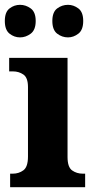

<svg xmlns="http://www.w3.org/2000/svg" viewBox="-29 -776 391 796"><path d="M13 0V-56H24Q49 -56 68 -70Q87 -84 87 -127V-415Q87 -454 68 -467Q49 -480 25 -480H9V-536H251V-125Q251 -83 270 -69.5Q289 -56 314 -56H324V0ZM253 -621Q228 -621 208 -636.5Q188 -652 188 -689Q188 -726 208 -741Q228 -756 253 -756Q276 -756 296 -741Q316 -726 316 -689Q316 -652 296 -636.5Q276 -621 253 -621ZM54 -621Q30 -621 10.5 -636.5Q-9 -652 -9 -689Q-9 -726 10.5 -741Q30 -756 54 -756Q78 -756 98.5 -741Q119 -726 119 -689Q119 -652 98.5 -636.5Q78 -621 54 -621Z"/></svg>

Font: Noto Serif Thai SemiCondensed ExtraBold
Style: Regular
Weight: 800
Width: 4
Designer: Monotype Design Team
Foundry: Monotype Imaging Inc.
Version: Version 2.002; ttfautohint (v1.8.4.7-5d5b)